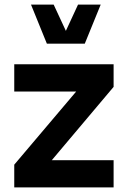

<svg xmlns="http://www.w3.org/2000/svg" viewBox="-20 -811 556 831"><path d="M41.7 -414.7H309.6L41.7 -98.3V0H471.7V-117.7H204.2L471.7 -435V-532.8H41.7ZM114.2 -791 182.9 -621.9H346.9L415.8 -791H317.7L265.1 -677.4L212.3 -791Z"/></svg>

Font: Estedad VF
Style: Regular
Weight: 100
Designer: Amin Abedi
Version: Version 7.3